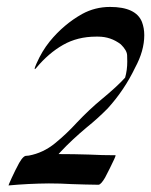

<svg xmlns="http://www.w3.org/2000/svg" viewBox="-20 -533 442 562"><path d="M4.9 9.8Q4.9 8.3 14.2 -12.2L25.4 -35.6L28.8 -42Q43.9 -73.7 54.7 -76.7L64.5 -77.6Q106.4 -85.4 140.9 -113.5Q175.3 -141.6 204.6 -173.8Q241.7 -212.9 277.8 -242.7Q322.3 -279.3 346.2 -305.7Q352.5 -327.6 352.5 -352.5Q352.5 -356.4 352.1 -371.1Q351.6 -385.7 333.5 -403.3Q304.2 -425.8 267.1 -425.8H261.2Q207 -425.8 164.6 -401.6Q122.1 -377.4 86.4 -334.5Q83 -330.6 82 -330.6Q81.5 -330.6 81.5 -331.5Q81.5 -335.4 86.9 -347.2Q103 -383.8 125.5 -411.6Q166.5 -461.9 220.7 -492.2Q258.3 -512.7 302.2 -512.7Q377.9 -512.7 395.5 -468.8Q402.3 -450.7 402.3 -430.2Q402.3 -384.3 375.5 -335Q344.2 -269.5 295.4 -215.8Q266.1 -186 233.9 -160.2Q189.5 -123 157.7 -88.9L151.4 -82Q195.8 -82 239.7 -80.6Q279.3 -78.6 318.4 -78.6V-78.1Q318.4 -74.2 301.8 -41L287.6 -13.2Q275.9 6.8 268.6 7.8Q229.5 7.3 190.4 5.9Q156.7 3.9 123 3.9Q63.5 4.4 4.9 9.8Z"/></svg>

Font: Terrible Cursive
Style: Regular
Weight: 400
Designer: GGBotNet
Foundry: GGBotNet
Version: 1.00